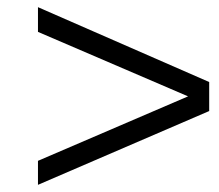

<svg xmlns="http://www.w3.org/2000/svg" viewBox="-20 -517 610 536"><path d="M86 -1V-68L505 -248L86 -428V-497L564 -288V-207Z"/></svg>

Font: Heuristica
Style: Italic
Weight: 400
Italic angle: -13°
Version: Version 1.0.2